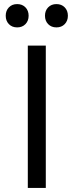

<svg xmlns="http://www.w3.org/2000/svg" viewBox="-20 -919 360 939"><path d="M116 -696H204V0H116ZM8 -842Q8 -867 23.5 -883Q39 -899 64 -899Q89 -899 104.5 -883Q120 -867 120 -842Q120 -817 104.5 -801Q89 -785 64 -785Q39 -785 23.5 -801Q8 -817 8 -842ZM200 -842Q200 -867 215.5 -883Q231 -899 256 -899Q281 -899 296.5 -883Q312 -867 312 -842Q312 -817 296.5 -801Q281 -785 256 -785Q231 -785 215.5 -801Q200 -817 200 -842Z"/></svg>

Font: AmikoRegular
Style: Regular
Weight: 400
Designer: Pablo Impallari, Rodrigo Fuenzalida, Andres Torresi
Foundry: Impallari Type
Version: Version 1.000; ttfautohint (v1.3)